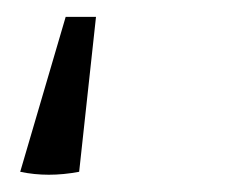

<svg xmlns="http://www.w3.org/2000/svg" viewBox="-20 -28 289 228"><path d="M94 -8 74 176Q37 183 4 176L58 -8Z"/></svg>

Font: Piazzolla 8pt ExtraLight
Style: Italic
Weight: 250
Italic angle: -11.3°
Designer: Juan Pablo del Peral
Foundry: Huerta Tipografica
Version: Version 2.001